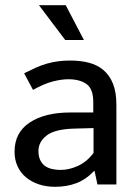

<svg xmlns="http://www.w3.org/2000/svg" viewBox="-20 -710 529 739"><path d="M73 -428Q97 -440 118 -449.5Q139 -459 160 -465Q181 -471 203 -474Q225 -477 251 -477Q290 -477 322.5 -468.5Q355 -460 378.5 -440Q402 -420 415 -387.5Q428 -355 428 -306V0H355L344 -52H342Q311 -19 274 -5Q237 9 192 9Q158 9 129.5 -0.5Q101 -10 80 -27.5Q59 -45 47.5 -70Q36 -95 36 -126Q36 -200 94.5 -238.5Q153 -277 249 -277H339V-317Q339 -368 313 -386.5Q287 -405 243 -405Q217 -405 183.5 -396.5Q150 -388 107 -364ZM340 -217 266 -215Q191 -213 159.5 -188.5Q128 -164 128 -129Q128 -108 135 -93.5Q142 -79 153.5 -71Q165 -63 180.5 -59.5Q196 -56 213 -56Q246 -56 280 -71.5Q314 -87 340 -121ZM130 -690H233L303 -556H231Z"/></svg>

Font: Mukta Malar
Style: Regular
Weight: 400
Designer: Aadarsh Rajan, Girish Dalvi, Yashodeep Gholap
Foundry: Ek Type
Version: Version 2.538;PS 1.000;hotconv 16.6.51;makeotf.lib2.5.65220;